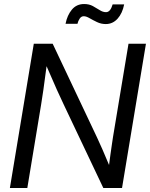

<svg xmlns="http://www.w3.org/2000/svg" viewBox="-20 -948 756 968"><path d="M29.8 0 150.4 -727.5H245.6L469.7 -253.9Q479.5 -232.9 496.6 -194.3Q513.7 -155.8 529.8 -116.2Q532.7 -141.6 536.9 -169.7Q541 -197.8 544.4 -221.7Q547.9 -245.6 549.8 -257.8L627.9 -727.5H715.8L595.2 0H501L301.3 -420.9Q289.6 -444.8 266.8 -495.4Q244.1 -545.9 214.8 -614.3Q205.6 -543.5 198.7 -495.1Q191.9 -446.8 187.5 -421.9L117.7 0ZM513.2 -826.7Q489.7 -826.7 469 -836.7Q448.2 -846.7 431.4 -856.4Q414.6 -866.2 402.3 -866.2Q389.6 -866.2 381.6 -854Q373.5 -841.8 370.6 -828.1H310.5Q318.8 -871.1 342.3 -899.4Q365.7 -927.7 404.3 -927.7Q429.2 -927.7 448 -917.5Q466.8 -907.2 482.7 -897Q498.5 -886.7 514.6 -886.7Q536.6 -886.7 547.9 -925.8H606Q597.2 -880.9 572.8 -853.8Q548.3 -826.7 513.2 -826.7Z"/></svg>

Font: Inter Display
Style: Italic
Weight: 400
Italic angle: -9.39999°
Designer: Rasmus Andersson
Foundry: rsms
Version: Version 4.000;git-a52131595